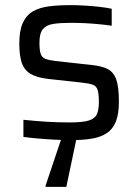

<svg xmlns="http://www.w3.org/2000/svg" viewBox="-20 -538 539 748"><path d="M255.6 8Q227.5 8 194.1 6.2Q160.7 4.5 128.8 1.7Q96.8 -1.1 71.2 -4.6V-71.3Q94.8 -69 117.2 -67Q139.5 -65 161.8 -63.7Q184 -62.5 205.9 -61.7Q227.9 -61 251.2 -61Q302.6 -61 326.6 -68.7Q350.5 -76.4 357.9 -94.2Q365.2 -111.9 365.2 -140.6Q365.2 -174.1 359.9 -188.9Q354.5 -203.7 340.7 -208.3Q326.9 -213 300.2 -216L167.9 -230.5Q121.2 -236.1 96.9 -251.6Q72.7 -267.1 63.9 -296.1Q55.2 -325.1 55.2 -368.7Q55.2 -419.2 69.1 -449.2Q82.9 -479.3 109 -494.1Q135.1 -508.9 172.2 -513.5Q209.3 -518 254.7 -518Q281 -518 310.2 -516.2Q339.4 -514.5 367.1 -511.4Q394.7 -508.4 415.2 -503.8V-437.7Q389.4 -441.6 362.6 -444Q335.7 -446.5 308.4 -447.8Q281.1 -449 253.5 -449Q214.7 -449 187.8 -444.9Q161 -440.8 147.3 -424.7Q133.7 -408.7 133.7 -371.8Q133.7 -342.7 138.5 -328.4Q143.3 -314 157 -308.7Q170.7 -303.3 196.4 -300.3L334 -285.2Q374.5 -281.2 398.2 -269.7Q422 -258.1 432.6 -229.3Q443.2 -200.4 443.2 -142.2Q443.2 -94.4 431.5 -64.8Q419.9 -35.1 396 -19.3Q372.1 -3.5 337 2.3Q302 8 255.6 8ZM157.6 190V185L225.8 -18H281.1V-13L238.4 190Z"/></svg>

Font: Saira Thin
Style: Regular
Weight: 100
Designer: Hector Gatti with collaboration of the Omnibus-Type team
Foundry: Omnibus-Type
Version: Version 1.101